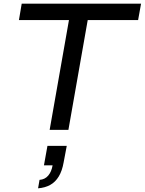

<svg xmlns="http://www.w3.org/2000/svg" viewBox="-20 -706 787 1044"><path d="M250 0 355 -597H83L98 -686H747L731 -597H457L352 0ZM187 318 195 272Q224 270 242 249Q260 228 266 193H219L238 87H343L326 177Q318 223 299.5 253.5Q281 284 253 299.5Q225 315 187 318Z"/></svg>

Font: Archivo SemiExpanded
Style: Italic
Weight: 400
Width: 6
Italic angle: -10°
Designer: Hector Gatti
Foundry: Omnibus-Type
Version: Version 2.001